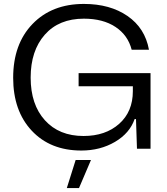

<svg xmlns="http://www.w3.org/2000/svg" viewBox="-20 -757 850 977"><path d="M394 9Q236 9 141.5 -92Q47 -193 47 -361Q47 -533 145.5 -635Q244 -737 407 -737Q540 -737 629 -675.5Q718 -614 738 -504H650Q631 -578 567.5 -620Q504 -662 407 -662Q280 -662 208 -580.5Q136 -499 136 -362Q136 -225 208.5 -145Q281 -65 405 -65Q517 -65 586.5 -127Q656 -189 656 -293V-318H380V-385H746V0H677L672 -151H665Q640 -79 565 -35Q490 9 394 9ZM320 200 365 57H443L382 200Z"/></svg>

Font: Mona Sans
Style: Regular
Weight: 400
Designer: Deni Anggara
Foundry: GitHub
Version: Version 2.000;Glyphs 3.2.3 (3260)